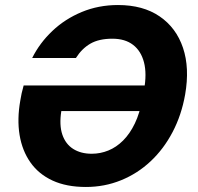

<svg xmlns="http://www.w3.org/2000/svg" viewBox="-20 -732 789 764"><path d="M321.7 12Q244.5 12 189.2 -13.5Q133.9 -39 101.1 -85.7Q68.3 -132.3 57.9 -195.1Q47.6 -257.8 60.8 -332.1Q62.8 -345.2 66.1 -360.6Q69.5 -375.9 74.1 -391.9H602.7L584.9 -290.1H224Q215.2 -234.6 228 -196.6Q240.9 -158.6 271.3 -139.4Q301.7 -120.2 345.1 -120.2Q379.3 -120.2 411.1 -133.1Q442.9 -146 469.8 -172.8Q496.8 -199.7 516.5 -240.6Q536.3 -281.6 546.3 -337.9L553.1 -374.2Q564.7 -438.6 553 -483.8Q541.3 -529.1 509.5 -553.5Q477.8 -578 427 -578Q373.9 -578 339.8 -558.4Q305.8 -538.8 282.1 -501.3H108.1Q138 -561.2 188.3 -608.8Q238.6 -656.5 305.2 -684.2Q371.9 -712 449.5 -712Q549.1 -712 615.2 -666.8Q681.3 -621.6 708.2 -541.6Q735.1 -461.5 716.7 -355.9Q702.3 -274.2 666.8 -206.6Q631.4 -139 579.4 -90.3Q527.5 -41.5 461.8 -14.8Q396.1 12 321.7 12Z"/></svg>

Font: DM Sans 9pt
Style: Italic
Weight: 400
Italic angle: -10°
Designer: Colophon Foundry, Jonny Pinhorn
Foundry: Colophon Foundry
Version: Version 4.004